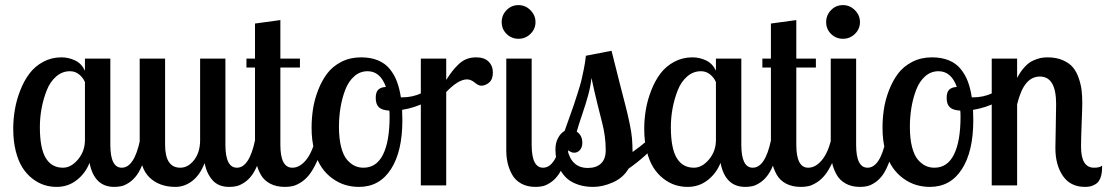

<svg xmlns="http://www.w3.org/2000/svg" viewBox="-20 -731 4365 757"><path d="M314.9 -500H415V-160.2Q415 -69.8 460 -69.8Q509.3 -69.8 532.2 -179.2H568.8Q560.1 -131.3 546.9 -95.9Q533.7 -60.5 520 -41.5Q506.3 -22.5 489.3 -11.2Q472.2 0 459 2.9Q445.8 5.9 430.2 5.9Q351.6 5.9 333 -88.9Q316.9 -47.9 282.7 -21Q248.5 5.9 203.1 5.9Q177.7 5.9 154.1 -1.7Q130.4 -9.3 107.9 -26.6Q85.4 -43.9 68.8 -69.8Q52.2 -95.7 42.2 -135Q32.2 -174.3 32.2 -223.1Q32.2 -261.7 38.8 -299.8Q45.4 -337.9 60.1 -375.2Q74.7 -412.6 96.2 -441.2Q117.7 -469.7 150.4 -487.3Q183.1 -504.9 222.2 -504.9Q250.5 -504.9 276.1 -492.7Q301.8 -480.5 314.9 -452.1ZM228 -69.8Q260.3 -69.8 287.6 -102.3Q314.9 -134.8 314.9 -179.2V-407.2Q307.6 -424.8 292 -437.5Q276.4 -450.2 255.9 -450.2Q225.1 -450.2 201.2 -429.2Q177.2 -408.2 164.1 -374.5Q150.9 -340.8 144 -304Q137.2 -267.1 137.2 -230Q137.2 -147 160.2 -108.4Q183.1 -69.8 228 -69.8Z M769 -500H868.7V-160.2Q868.7 -69.8 914.1 -69.8Q962.9 -69.8 985.8 -179.2H1022.9Q1014.6 -131.3 1001.2 -95.9Q987.8 -60.5 974.1 -41.5Q960.4 -22.5 943.1 -11.2Q925.8 0 912.6 2.9Q899.4 5.9 883.8 5.9Q841.3 5.9 818.1 -20.3Q794.9 -46.4 786.6 -87.9Q768.6 -41 738 -17.6Q707.5 5.9 671.9 5.9Q608.4 5.9 569.6 -31.2Q530.8 -68.4 530.8 -148.9V-500H630.9V-160.2Q630.9 -69.8 690.9 -69.8Q721.7 -69.8 745.4 -100.1Q769 -130.4 769 -179.2Z M985.4 -638.2 1085.4 -651.9V-500H1162.6V-464.8H1085.4V-160.2Q1085.4 -69.8 1132.3 -69.8Q1160.6 -69.8 1184.8 -97.9Q1209 -126 1222.7 -179.2H1259.3Q1246.6 -131.3 1230.5 -96.2Q1214.4 -61 1199 -41.7Q1183.6 -22.5 1165.3 -11.2Q1147 0 1133.3 2.9Q1119.6 5.9 1103.5 5.9Q1069.3 5.9 1044.9 -7.1Q1020.5 -20 1008.1 -42.5Q995.6 -64.9 990.5 -88.4Q985.4 -111.8 985.4 -139.2V-464.8H951.7V-500H985.4Z M1403.3 -504.9Q1441.4 -504.9 1470 -493.2Q1498.5 -481.4 1516.6 -459.2Q1534.7 -437 1544.9 -409.7Q1555.2 -382.3 1560.5 -347.2H1566.4Q1606 -347.2 1641.4 -363.5Q1676.8 -379.9 1703.1 -407.2L1718.3 -379.9Q1699.7 -349.1 1657 -327.4Q1614.3 -305.7 1565.4 -297.9Q1565.4 -291.5 1565.9 -277.8Q1566.4 -264.2 1566.4 -256.8Q1566.4 -133.3 1521.2 -63.7Q1476.1 5.9 1395.5 5.9Q1367.7 5.9 1341.8 -1.7Q1315.9 -9.3 1291.3 -26.9Q1266.6 -44.4 1248.5 -70.6Q1230.5 -96.7 1219.5 -137Q1208.5 -177.2 1208.5 -227.1Q1208.5 -264.6 1214.1 -301.3Q1219.7 -337.9 1234.1 -375.2Q1248.5 -412.6 1269.8 -440.9Q1291 -469.2 1325.7 -487.1Q1360.4 -504.9 1403.3 -504.9ZM1413.1 -69.8Q1464.4 -69.8 1490.2 -121.8Q1516.1 -173.8 1516.1 -271Q1516.1 -287.1 1515.1 -294.9Q1486.3 -296.4 1473.9 -308.1Q1461.4 -319.8 1461.4 -345.2Q1461.4 -367.7 1471.4 -377.4Q1481.4 -387.2 1501.5 -388.2Q1479.5 -450.2 1429.2 -450.2Q1399.4 -450.2 1376.7 -430.2Q1354 -410.2 1341.3 -377Q1328.6 -343.8 1322.5 -306.9Q1316.4 -270 1316.4 -231Q1316.4 -184.6 1325 -151.4Q1333.5 -118.2 1348.1 -101.3Q1362.8 -84.5 1378.7 -77.1Q1394.5 -69.8 1413.1 -69.8Z M1639.2 -500H1739.3V-416Q1753.4 -437.5 1763.2 -450.2Q1772.9 -462.9 1787.8 -477.3Q1802.7 -491.7 1819.8 -498.3Q1836.9 -504.9 1857.4 -504.9Q1889.6 -504.9 1906.5 -488Q1923.3 -471.2 1923.3 -444.8Q1923.3 -418 1908.4 -405.5Q1893.6 -393.1 1877.4 -393.1Q1866.7 -393.1 1851.6 -405.5Q1836.4 -418 1821.3 -418Q1787.1 -418 1739.3 -368.2V0H1639.2Z M1976.1 -500H2076.2V-160.2Q2076.2 -69.8 2121.1 -69.8Q2170.4 -69.8 2193.4 -179.2H2230Q2221.2 -131.3 2208 -95.9Q2194.8 -60.5 2181.2 -41.5Q2167.5 -22.5 2150.4 -11.2Q2133.3 0 2120.1 2.9Q2106.9 5.9 2091.3 5.9Q2058.6 5.9 2034.9 -7.3Q2011.2 -20.5 1999 -42.7Q1986.8 -64.9 1981.4 -88.6Q1976.1 -112.3 1976.1 -139.2ZM1958 -644Q1958 -671.4 1977.3 -691.2Q1996.6 -710.9 2024.4 -710.9Q2051.3 -710.9 2071.3 -690.9Q2091.3 -670.9 2091.3 -644Q2091.3 -616.7 2071.5 -597.4Q2051.8 -578.1 2024.4 -578.1Q1996.6 -578.1 1977.3 -597.2Q1958 -616.2 1958 -644Z M2535.2 -179.2H2577.1Q2551.3 -143.1 2522.5 -116.9Q2493.7 -90.8 2458 -65.9Q2437.5 -30.3 2397 -12.2Q2356.4 5.9 2318.8 5.9Q2285.2 5.9 2258.5 -3.4Q2231.9 -12.7 2215.6 -27.3Q2199.2 -42 2188.7 -62Q2178.2 -82 2174.1 -101.6Q2169.9 -121.1 2169.9 -142.1Q2169.9 -167.5 2180.2 -186.8Q2190.4 -206.1 2206.1 -214.8Q2208 -220.2 2223.1 -262.5Q2238.3 -304.7 2241.9 -315.7Q2245.6 -326.7 2256.8 -361.6Q2268.1 -396.5 2272.5 -414.8Q2276.9 -433.1 2282.2 -460.2Q2287.6 -487.3 2290 -511.2L2391.1 -530.8Q2405.3 -473.1 2423.1 -403.8Q2440.9 -334.5 2447.8 -307.9Q2454.6 -281.2 2462.2 -245.4Q2469.7 -209.5 2471.7 -186Q2473.6 -162.6 2474.1 -131.8Q2499.5 -149.4 2535.2 -179.2ZM2368.2 -139.2Q2368.2 -168.5 2364.3 -195.6Q2360.4 -222.7 2354.5 -245.4Q2348.6 -268.1 2335.9 -319.3Q2323.2 -370.6 2312 -423.8Q2308.6 -390.6 2299.1 -356Q2289.6 -321.3 2274.9 -278.3Q2260.3 -235.4 2253.9 -211.9Q2275.9 -197.8 2275.9 -168Q2275.9 -149.9 2266.4 -139.4Q2256.8 -128.9 2244.1 -128.9Q2228 -128.9 2216.8 -143.1Q2232.4 -68.8 2297.9 -68.8Q2330.6 -68.8 2349.4 -86.2Q2368.2 -103.5 2368.2 -139.2Z M2802.7 -500H2902.8V-160.2Q2902.8 -69.8 2947.8 -69.8Q2997.1 -69.8 3020 -179.2H3056.6Q3047.9 -131.3 3034.7 -95.9Q3021.5 -60.5 3007.8 -41.5Q2994.1 -22.5 2977.1 -11.2Q2960 0 2946.8 2.9Q2933.6 5.9 2918 5.9Q2839.4 5.9 2820.8 -88.9Q2804.7 -47.9 2770.5 -21Q2736.3 5.9 2690.9 5.9Q2665.5 5.9 2641.8 -1.7Q2618.2 -9.3 2595.7 -26.6Q2573.2 -43.9 2556.6 -69.8Q2540 -95.7 2530 -135Q2520 -174.3 2520 -223.1Q2520 -261.7 2526.6 -299.8Q2533.2 -337.9 2547.9 -375.2Q2562.5 -412.6 2584 -441.2Q2605.5 -469.7 2638.2 -487.3Q2670.9 -504.9 2710 -504.9Q2738.3 -504.9 2763.9 -492.7Q2789.6 -480.5 2802.7 -452.1ZM2715.8 -69.8Q2748 -69.8 2775.4 -102.3Q2802.7 -134.8 2802.7 -179.2V-407.2Q2795.4 -424.8 2779.8 -437.5Q2764.2 -450.2 2743.7 -450.2Q2712.9 -450.2 2689 -429.2Q2665 -408.2 2651.9 -374.5Q2638.7 -340.8 2631.8 -304Q2625 -267.1 2625 -230Q2625 -147 2647.9 -108.4Q2670.9 -69.8 2715.8 -69.8Z M3019.5 -638.2 3119.6 -651.9V-500H3196.8V-464.8H3119.6V-160.2Q3119.6 -69.8 3166.5 -69.8Q3194.8 -69.8 3219 -97.9Q3243.2 -126 3256.8 -179.2H3293.5Q3280.8 -131.3 3264.6 -96.2Q3248.5 -61 3233.2 -41.7Q3217.8 -22.5 3199.5 -11.2Q3181.2 0 3167.5 2.9Q3153.8 5.9 3137.7 5.9Q3103.5 5.9 3079.1 -7.1Q3054.7 -20 3042.2 -42.5Q3029.8 -64.9 3024.7 -88.4Q3019.5 -111.8 3019.5 -139.2V-464.8H2985.8V-500H3019.5Z M3255.4 -500H3355.5V-160.2Q3355.5 -69.8 3400.4 -69.8Q3449.7 -69.8 3472.7 -179.2H3509.3Q3500.5 -131.3 3487.3 -95.9Q3474.1 -60.5 3460.4 -41.5Q3446.8 -22.5 3429.7 -11.2Q3412.6 0 3399.4 2.9Q3386.2 5.9 3370.6 5.9Q3337.9 5.9 3314.2 -7.3Q3290.5 -20.5 3278.3 -42.7Q3266.1 -64.9 3260.7 -88.6Q3255.4 -112.3 3255.4 -139.2ZM3237.3 -644Q3237.3 -671.4 3256.6 -691.2Q3275.9 -710.9 3303.7 -710.9Q3330.6 -710.9 3350.6 -690.9Q3370.6 -670.9 3370.6 -644Q3370.6 -616.7 3350.8 -597.4Q3331.1 -578.1 3303.7 -578.1Q3275.9 -578.1 3256.6 -597.2Q3237.3 -616.2 3237.3 -644Z M3654.3 -504.9Q3692.4 -504.9 3720.9 -493.2Q3749.5 -481.4 3767.6 -459.2Q3785.6 -437 3795.9 -409.7Q3806.2 -382.3 3811.5 -347.2H3817.4Q3856.9 -347.2 3892.3 -363.5Q3927.7 -379.9 3954.1 -407.2L3969.2 -379.9Q3950.7 -349.1 3908 -327.4Q3865.2 -305.7 3816.4 -297.9Q3816.4 -291.5 3816.9 -277.8Q3817.4 -264.2 3817.4 -256.8Q3817.4 -133.3 3772.2 -63.7Q3727.1 5.9 3646.5 5.9Q3618.7 5.9 3592.8 -1.7Q3566.9 -9.3 3542.2 -26.9Q3517.6 -44.4 3499.5 -70.6Q3481.4 -96.7 3470.5 -137Q3459.5 -177.2 3459.5 -227.1Q3459.5 -264.6 3465.1 -301.3Q3470.7 -337.9 3485.1 -375.2Q3499.5 -412.6 3520.8 -440.9Q3542 -469.2 3576.7 -487.1Q3611.3 -504.9 3654.3 -504.9ZM3664.1 -69.8Q3715.3 -69.8 3741.2 -121.8Q3767.1 -173.8 3767.1 -271Q3767.1 -287.1 3766.1 -294.9Q3737.3 -296.4 3724.9 -308.1Q3712.4 -319.8 3712.4 -345.2Q3712.4 -367.7 3722.4 -377.4Q3732.4 -387.2 3752.4 -388.2Q3730.5 -450.2 3680.2 -450.2Q3650.4 -450.2 3627.7 -430.2Q3605 -410.2 3592.3 -377Q3579.6 -343.8 3573.5 -306.9Q3567.4 -270 3567.4 -231Q3567.4 -184.6 3575.9 -151.4Q3584.5 -118.2 3599.1 -101.3Q3613.8 -84.5 3629.6 -77.1Q3645.5 -69.8 3664.1 -69.8Z M3890.1 -500H3990.2V-423.8Q4003.9 -449.7 4020 -467Q4036.1 -484.4 4052.7 -491.9Q4069.3 -499.5 4082.3 -502.2Q4095.2 -504.9 4110.4 -504.9Q4145 -504.9 4170.9 -493.4Q4196.8 -481.9 4210.9 -464.6Q4225.1 -447.3 4233.6 -421.6Q4242.2 -396 4244.6 -373.8Q4247.1 -351.6 4247.1 -324.2Q4247.1 -304.2 4244.6 -243.9Q4242.2 -183.6 4242.2 -152.8Q4242.2 -69.8 4293.5 -69.8Q4316.9 -69.8 4325.2 -78.1V-70.8Q4325.2 -45.9 4318.6 -29.3Q4312 -12.7 4300.5 -5.6Q4289.1 1.5 4279.5 3.7Q4270 5.9 4258.3 5.9Q4200.2 5.9 4170.7 -37.4Q4141.1 -80.6 4141.1 -147Q4141.1 -159.2 4142.6 -233.2Q4144 -307.1 4144 -320.8Q4144 -429.2 4080.1 -429.2Q4048.3 -429.2 4026.4 -403.1Q4004.4 -377 3990.2 -319.8V0H3890.1Z"/></svg>

Font: Lobster Two
Style: Regular
Weight: 400
Designer: Pablo Impallari
Foundry: Pablo Impallari. www.impallari.com
Version: Version 1.006